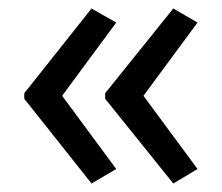

<svg xmlns="http://www.w3.org/2000/svg" viewBox="-20 -582 521 451"><path d="M37 -363V-350L195 -151L253 -185L126 -357L253 -529L195 -562ZM227 -363V-350L387 -151L444 -185L317 -357L444 -529L387 -562Z"/></svg>

Font: Noto Sans Kannada UI SemiCondensed SemiBold
Style: Regular
Weight: 600
Width: 4
Designer: Jelle Bosma - Monotype Design Team
Foundry: Monotype Imaging Inc.
Version: Version 2.006